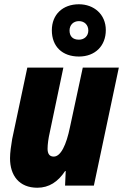

<svg xmlns="http://www.w3.org/2000/svg" viewBox="-20 -870 577 900"><path d="M350 -605C426 -605 476 -655 476 -729C476 -803 420 -850 350 -850C274 -850 223 -802 223 -728C223 -652 272 -605 350 -605ZM350 -684C320 -684 306 -701 306 -727C306 -753 324 -771 350 -771C376 -771 394 -753 394 -727C394 -701 375 -684 350 -684ZM155 10C210 10 252 -18 285 -68H288L285 0H420L537 -553H368L308 -274C291 -191 265 -136 232 -136C212 -136 203 -149 203 -173C203 -193 207 -222 213 -248L277 -553H108L37 -218C32 -188 27 -155 27 -128C27 -47 70 10 155 10Z"/></svg>

Font: Noto Sans Condensed Black
Style: Italic
Weight: 900
Width: 3
Italic angle: -12°
Designer: Monotype Design Team
Foundry: Monotype Imaging Inc.
Version: Version 2.013